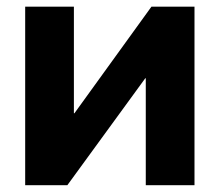

<svg xmlns="http://www.w3.org/2000/svg" viewBox="-20 -542 643 562"><path d="M549.3 0H406.7V-313H405.3L177.2 0H53.7V-522.5H196.3V-210.4H197.8L423.3 -522.5H549.3Z"/></svg>

Font: Inter 28pt
Style: Bold
Weight: 700
Designer: Rasmus Andersson
Foundry: rsms
Version: Version 4.001;git-66647c0bb